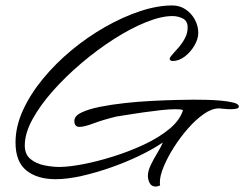

<svg xmlns="http://www.w3.org/2000/svg" viewBox="-20 -638 897 705"><path d="M552 47Q536 47 529.5 34Q523 21 523 8Q523 -10 533.5 -32Q544 -54 557.5 -76Q571 -98 578 -115Q543 -91 493.5 -67Q444 -43 388.5 -23.5Q333 -4 280 8Q227 20 184 20Q117 20 77 -12Q37 -44 37 -115Q37 -173 64 -232.5Q91 -292 137.5 -348.5Q184 -405 242.5 -453.5Q301 -502 366 -539Q431 -576 494.5 -597Q558 -618 613 -618Q640 -618 661.5 -603.5Q683 -589 695.5 -566Q708 -543 708 -517Q708 -495 694 -471Q680 -447 658.5 -430.5Q637 -414 614 -414Q610 -414 606.5 -416Q603 -418 603 -422Q603 -427 613 -438Q623 -449 636 -464Q649 -479 659 -497.5Q669 -516 669 -537Q669 -561 651.5 -570Q634 -579 613 -579Q572 -579 516 -556.5Q460 -534 399 -495Q338 -456 280 -407Q222 -358 174.5 -304.5Q127 -251 99 -199.5Q71 -148 71 -104Q71 -71 92 -54Q113 -37 142.5 -31Q172 -25 198 -25Q232 -25 284.5 -35Q337 -45 396 -63.5Q455 -82 509.5 -107.5Q564 -133 602.5 -165Q641 -197 652 -234Q643 -237 624 -237Q602 -237 570.5 -233.5Q539 -230 507 -225.5Q475 -221 448 -216.5Q421 -212 407 -210Q358 -198 323.5 -185Q289 -172 272 -172Q253 -172 253 -194Q253 -212 278.5 -224.5Q304 -237 346 -245.5Q388 -254 438 -259.5Q488 -265 537.5 -267.5Q587 -270 627.5 -271Q668 -272 691 -272Q708 -272 735.5 -271.5Q763 -271 791 -268.5Q819 -266 838 -261Q857 -256 857 -247Q857 -241 848.5 -239Q840 -237 828 -237Q815 -237 802 -238.5Q789 -240 784 -240Q758 -240 728.5 -219.5Q699 -199 670.5 -166.5Q642 -134 618.5 -97Q595 -60 581 -26Q567 8 567 31Q567 39 568 43Q564 44 560 45.5Q556 47 552 47Z"/></svg>

Font: Hurricane
Style: Regular
Weight: 400
Designer: Robert E. Leuschke
Foundry: Robert E. Leuschke
Version: Version 1.010; ttfautohint (v1.8.3)